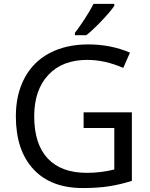

<svg xmlns="http://www.w3.org/2000/svg" viewBox="-20 -951 768 981"><path d="M407.2 -377H653.8V-26.9Q597.2 -8.8 538.6 0.5Q480 9.8 402.8 9.8Q239.7 9.8 150.4 -86.9Q61 -183.6 61 -356.9Q61 -468.8 105.5 -552.2Q149.9 -635.7 233.6 -679.9Q317.4 -724.1 431.2 -724.1Q545.4 -724.1 644 -682.1L609.9 -604Q515.6 -645 425.8 -645Q298.3 -645 226.6 -567.9Q154.8 -490.7 154.8 -356.9Q154.8 -215.3 223.6 -141.6Q292.5 -67.9 423.8 -67.9Q495.6 -67.9 564 -85V-296.9H407.2ZM362.8 -783.2Q381.3 -806.6 409.9 -849.9Q438.5 -893.1 458 -931.2H564V-920.9Q542.5 -889.6 497.1 -842.3Q451.7 -794.9 420.9 -771H362.8Z"/></svg>

Font: Noto Sans Southeast Asian
Style: Regular
Weight: 400
Designer: Monotype Design Team
Foundry: Monotype Imaging Inc.
Version: Version 1.06 uh; ttfautohint (v1.4.1)